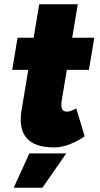

<svg xmlns="http://www.w3.org/2000/svg" viewBox="-20 -676 465 896"><path d="M234 12Q141 12 104 -32Q67 -76 80 -158L163 -656H343L268 -207Q264 -179 269.5 -167Q275 -155 294 -155Q302 -155 315 -160Q328 -165 336 -170L375 -40Q348 -20 308.5 -4Q269 12 234 12ZM37 -350 62 -500H420L395 -350ZM44 200 117 40H289L178 200Z"/></svg>

Font: Figtree Black
Style: Italic
Weight: 900
Italic angle: -9.5°
Foundry: Erik Kennedy
Version: Version 2.001;gftools[0.9.30]